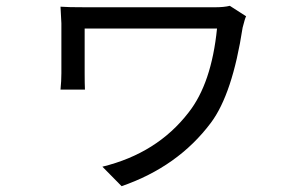

<svg xmlns="http://www.w3.org/2000/svg" viewBox="-20 -560 1040 660"><path d="M826 -504Q822 -497 814 -465Q779 -237 705 -138Q592 13 398 80L332 13Q520 -33 628 -173Q707 -273 726 -462H271V-308Q271 -272 272 -252H188Q191 -282 191 -308V-480L188 -537Q210 -535 278 -535H718Q750 -535 770 -540Z"/></svg>

Font: 思源黑体R
Style: Regular
Weight: 400
Designer: Ryoko NISHIZUKA  (kana & ideographs); Paul D. Hunt (Latin, Greek & Cyrillic); Wenlong ZHANG  (bopomofo); Sandoll Communi
Foundry: Adobe Systems Incorporated
Version: Version 1.00 June 24, 2014, initial release